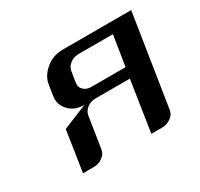

<svg xmlns="http://www.w3.org/2000/svg" viewBox="-80 -411 533 511"><g transform="rotate(-30 186.0 -156.0)"><path d="M43.9 0 63 -125 138.2 -155.8Q107.4 -155.8 90.8 -174.8Q77.1 -189.9 77.1 -209.5Q77.1 -212.4 78.1 -219.2L83 -250Q86.4 -274.4 109.9 -293.9Q131.3 -312 163.1 -312H372.1L328.1 -30.8Q326.2 -17.1 314 -8.8Q302.2 0 288.1 0H253.9L277.8 -155.8H172.9Q157.7 -155.8 146.5 -147.5Q134.8 -138.7 132.8 -125L118.2 -30.8Q116.2 -17.1 104 -8.8Q92.3 0 78.1 0ZM147.9 -219.2Q145.5 -205.6 154.3 -196.8Q163.1 -188 178.2 -188H283.2L297.9 -280.8H192.9Q177.7 -280.8 166.5 -272.5Q154.8 -263.7 152.8 -250Z"/></g></svg>

Font: Hhenum
Style: Italic
Weight: 400
Designer: T. Christopher White
Version: Version 1.0